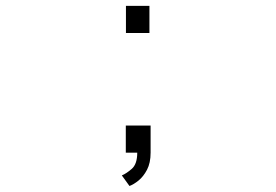

<svg xmlns="http://www.w3.org/2000/svg" viewBox="-20 -520 940 654"><path d="M409 -500H489V-407.5H409ZM408.5 0V-92.5H493V0Q493 35 480.8 58.2Q468.5 81.5 451.8 95Q435 108.5 421 113.5L395 77.5Q410 71.5 428.8 55.2Q447.5 39 447.5 0Z"/></svg>

Font: Trispace Expanded ExtraLight
Style: Regular
Weight: 200
Width: 7
Designer: Tyler Finck
Foundry: Etcetera Type Company
Version: Version 1.210; ttfautohint (v1.8.3)